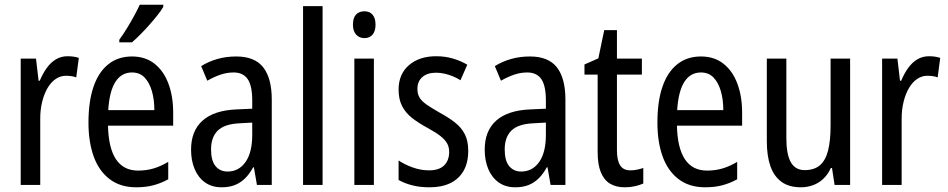

<svg xmlns="http://www.w3.org/2000/svg" viewBox="-20 -786 4027 816"><path d="M267 -547Q279 -547 291 -545.5Q303 -544 315 -540L304 -457Q294 -461 283 -462.5Q272 -464 260 -464Q237 -464 217 -450.5Q197 -437 182.5 -412.5Q168 -388 159.5 -354.5Q151 -321 151 -282V0H68V-537H133L144 -443H149Q162 -474 179 -497.5Q196 -521 218 -534Q240 -547 267 -547Z M541 -546Q598 -546 637 -515Q676 -484 696 -430Q716 -376 716 -308V-252H439Q441 -157 473 -109Q505 -61 567 -61Q602 -61 632.5 -70Q663 -79 695 -98V-24Q664 -7 631.5 1.5Q599 10 559 10Q491 10 445.5 -25Q400 -60 378 -121.5Q356 -183 356 -265Q356 -355 377.5 -417.5Q399 -480 440.5 -513Q482 -546 541 -546ZM541 -478Q496 -478 470.5 -438Q445 -398 440 -318H636Q636 -363 625.5 -399Q615 -435 594.5 -456.5Q574 -478 541 -478ZM674 -757Q665 -741 649 -721Q633 -701 614 -679.5Q595 -658 576 -639Q557 -620 541 -606H487V-617Q505 -642 520.5 -667.5Q536 -693 550 -718.5Q564 -744 574 -766H674Z M984 -546Q1063 -546 1099 -499.5Q1135 -453 1135 -363V0H1072L1059 -75H1056Q1040 -46 1021 -27.5Q1002 -9 978 0.5Q954 10 922 10Q880 10 851 -11Q822 -32 807 -68Q792 -104 792 -150Q792 -230 841 -273.5Q890 -317 985 -321L1052 -324V-359Q1052 -422 1032.5 -450Q1013 -478 973 -478Q945 -478 918 -469Q891 -460 861 -443L835 -505Q867 -525 904.5 -535.5Q942 -546 984 -546ZM998 -262Q934 -259 905.5 -231Q877 -203 877 -151Q877 -103 896 -80Q915 -57 947 -57Q995 -57 1023.5 -97.5Q1052 -138 1052 -213V-265Z M1351 0H1268V-760H1351Z M1569 -537V0H1486V-537ZM1529 -738Q1551 -738 1563.5 -723.5Q1576 -709 1576 -681Q1576 -654 1563.5 -639Q1551 -624 1529 -624Q1507 -624 1493.5 -639Q1480 -654 1480 -681Q1480 -710 1493 -724Q1506 -738 1529 -738Z M1970 -145Q1970 -95 1950.5 -60.5Q1931 -26 1894.5 -8Q1858 10 1806 10Q1764 10 1731.5 1.5Q1699 -7 1674 -21V-104Q1699 -87 1733.5 -74.5Q1768 -62 1804 -62Q1846 -62 1867.5 -83Q1889 -104 1889 -141Q1889 -161 1880 -177Q1871 -193 1851 -208.5Q1831 -224 1796 -243Q1759 -263 1731.5 -284.5Q1704 -306 1689 -335Q1674 -364 1674 -405Q1674 -471 1718 -509Q1762 -547 1834 -547Q1871 -547 1904 -537.5Q1937 -528 1966 -511L1937 -445Q1921 -455 1904 -462Q1887 -469 1869 -473Q1851 -477 1833 -477Q1796 -477 1775 -458.5Q1754 -440 1754 -408Q1754 -387 1763 -371.5Q1772 -356 1793 -341.5Q1814 -327 1849 -307Q1886 -287 1913.5 -265.5Q1941 -244 1955.5 -215.5Q1970 -187 1970 -145Z M2232 -546Q2311 -546 2347 -499.5Q2383 -453 2383 -363V0H2320L2307 -75H2304Q2288 -46 2269 -27.5Q2250 -9 2226 0.5Q2202 10 2170 10Q2128 10 2099 -11Q2070 -32 2055 -68Q2040 -104 2040 -150Q2040 -230 2089 -273.5Q2138 -317 2233 -321L2300 -324V-359Q2300 -422 2280.5 -450Q2261 -478 2221 -478Q2193 -478 2166 -469Q2139 -460 2109 -443L2083 -505Q2115 -525 2152.5 -535.5Q2190 -546 2232 -546ZM2246 -262Q2182 -259 2153.5 -231Q2125 -203 2125 -151Q2125 -103 2144 -80Q2163 -57 2195 -57Q2243 -57 2271.5 -97.5Q2300 -138 2300 -213V-265Z M2659 -62Q2673 -62 2687.5 -65Q2702 -68 2714 -72V-6Q2698 1 2678 5.5Q2658 10 2635 10Q2598 10 2572.5 -5.5Q2547 -21 2533.5 -54Q2520 -87 2520 -140V-469H2464V-512L2523 -538L2548 -658H2602V-537H2708V-469H2602V-147Q2602 -105 2615.5 -83.5Q2629 -62 2659 -62Z M2959 -546Q3016 -546 3055 -515Q3094 -484 3114 -430Q3134 -376 3134 -308V-252H2857Q2859 -157 2891 -109Q2923 -61 2985 -61Q3020 -61 3050.5 -70Q3081 -79 3113 -98V-24Q3082 -7 3049.5 1.5Q3017 10 2977 10Q2909 10 2863.5 -25Q2818 -60 2796 -121.5Q2774 -183 2774 -265Q2774 -355 2795.5 -417.5Q2817 -480 2858.5 -513Q2900 -546 2959 -546ZM2959 -478Q2914 -478 2888.5 -438Q2863 -398 2858 -318H3054Q3054 -363 3043.5 -399Q3033 -435 3012.5 -456.5Q2992 -478 2959 -478Z M3593 -537V0H3527L3516 -72H3511Q3499 -45 3479.5 -26.5Q3460 -8 3435.5 1Q3411 10 3384 10Q3333 10 3301 -13.5Q3269 -37 3254 -80.5Q3239 -124 3239 -186V-537H3322V-199Q3322 -130 3341 -96.5Q3360 -63 3400 -63Q3441 -63 3465 -84Q3489 -105 3499.5 -147Q3510 -189 3510 -253V-537Z M3928 -547Q3940 -547 3952 -545.5Q3964 -544 3976 -540L3965 -457Q3955 -461 3944 -462.5Q3933 -464 3921 -464Q3898 -464 3878 -450.5Q3858 -437 3843.5 -412.5Q3829 -388 3820.5 -354.5Q3812 -321 3812 -282V0H3729V-537H3794L3805 -443H3810Q3823 -474 3840 -497.5Q3857 -521 3879 -534Q3901 -547 3928 -547Z"/></svg>

Font: Noto Sans Display Condensed
Style: Regular
Weight: 400
Width: 3
Designer: Monotype Design Team
Foundry: Monotype Imaging Inc.
Version: Version 2.003